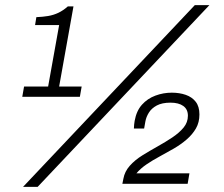

<svg xmlns="http://www.w3.org/2000/svg" viewBox="-20 -718 874 750"><path d="M70 12 741 -698H798L127 12ZM67 -340 74 -380H168L211 -620H117L122 -651Q147 -652 168 -655.5Q189 -659 208 -668Q227 -677 245 -693H267L211 -380H299L292 -340ZM458 0 462 -20Q467 -48 487 -70.5Q507 -93 536 -111Q565 -129 595.5 -146Q626 -163 653 -181Q680 -199 697 -219.5Q714 -240 714 -266Q714 -291 696 -304Q678 -317 646 -317Q613 -317 592.5 -306Q572 -295 561.5 -278Q551 -261 548 -244L543 -216H503Q503 -224 504 -231.5Q505 -239 506 -246Q513 -285 534.5 -309Q556 -333 587 -344.5Q618 -356 651 -356Q681 -356 705.5 -347.5Q730 -339 744.5 -320.5Q759 -302 759 -271Q759 -240 745.5 -216.5Q732 -193 709.5 -173.5Q687 -154 659.5 -138Q632 -122 604 -107Q576 -92 552.5 -76Q529 -60 513 -41H720L713 0Z"/></svg>

Font: Archivo SemiBold Thin
Style: Italic
Weight: 250
Italic angle: -10°
Version: Version 2.001